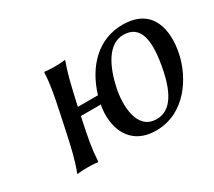

<svg xmlns="http://www.w3.org/2000/svg" viewBox="-93 -612 887 794"><g transform="rotate(-30 351.0 -214.5)"><path d="M146 -250 131 -179C115 -105 104 -54 83 0V3C83 3 98 0 133 0C167 0 180 3 180 3L183 0C186 -57 195 -104 211 -179L215 -198H310C291 -97 328 10 456 10C595 10 674 -117 695 -217C717 -321 696 -439 552 -439C437 -439 355 -356 319 -237H223L226 -250C243 -325 253 -372 274 -429L273 -432C273 -432 258 -429 224 -429C189 -429 176 -432 176 -432L174 -429C172 -375 161 -321 146 -250ZM534 -401C612 -401 634 -331 603 -185C575 -53 522 -30 481 -30C387 -30 385 -149 401 -226C420 -313 460 -401 534 -401Z"/></g></svg>

Font: Libertinus Sans
Style: Italic
Weight: 400
Italic angle: -12°
Designer: Philipp H. Poll, Khaled Hosny
Foundry: Caleb Maclennan
Version: Version 7.050;RELEASE